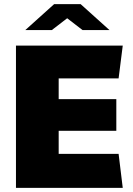

<svg xmlns="http://www.w3.org/2000/svg" viewBox="-20 -906 640 926"><path d="M572 -686 552 -528H263V-428H541V-275H263V-164H552L572 0H57V-686ZM304 -818 230 -761H102L241 -886H369L508 -761H378Z"/></svg>

Font: Chivo Black
Style: Regular
Weight: 900
Designer: Hector Gatti
Foundry: Omnibus-Type
Version: Version 1.007